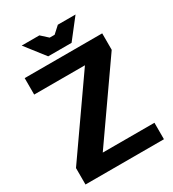

<svg xmlns="http://www.w3.org/2000/svg" viewBox="-203 -969 976 1081"><g transform="rotate(-30 284.5 -428.5)"><path d="M30 0V-107L363 -583H33V-690H537V-583L204 -107H540V0ZM460 -857 361 -730H209L110 -857H225L269 -817H301L345 -857Z"/></g></svg>

Font: Mozilla Headline ExtraLight
Style: Regular
Weight: 200
Designer: Studio DRAMA
Foundry: Studio DRAMA
Version: Version 1.000